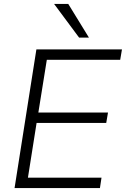

<svg xmlns="http://www.w3.org/2000/svg" viewBox="-20 -956 640 976"><path d="M54 0 165 -705H600L591 -652H218L175 -384H529L520 -331H166L122 -53H496L488 0ZM382 -765 255 -936H327L432 -765Z"/></svg>

Font: Nunito Sans 12pt Light
Style: Italic
Weight: 300
Italic angle: -9°
Designer: Vernon Adams
Foundry: Vernon Adams
Version: Version 3.101;gftools[0.9.27]